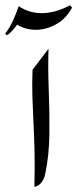

<svg xmlns="http://www.w3.org/2000/svg" viewBox="-72 -723 300 745"><path d="M54.2 -452.1 116.2 -533.7Q113.8 -457 117.2 -372.1Q120.6 -287.1 119.6 -203.1Q118.7 -119.1 103 -45.9Q99.1 -27.3 88.1 -14.2Q77.1 -1 61.5 2.4Q63.5 -83.5 61.8 -144.5Q60.1 -205.6 57.6 -253.7Q55.2 -301.8 53.7 -348.1Q52.2 -394.5 54.2 -452.1ZM0.5 -699.2Q40.5 -671.9 89.8 -671.9Q114.7 -671.9 142.6 -679.4Q170.4 -687 200.2 -702.6L207.5 -693.4Q185.5 -651.4 146.7 -629.4Q107.9 -607.4 66.4 -607.4Q24.4 -607.4 -9.8 -629.9L12.7 -655.3Q7.8 -646.5 -2 -632.3Q-11.7 -618.2 -23.4 -605Q-35.2 -591.8 -44.9 -586.4L-52.2 -591.8Q-34.7 -614.7 -21.2 -644Q-7.8 -673.3 0.5 -699.2Z"/></svg>

Font: Lateef
Style: Bold
Weight: 700
Designer: SIL International
Foundry: SIL International
Version: Version 4.200